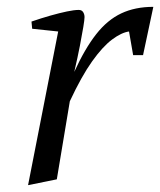

<svg xmlns="http://www.w3.org/2000/svg" viewBox="-20 -532 468 561"><path d="M62 9 150 -440 74 -448 72 -469Q101 -479 127.5 -486.5Q154 -494 175.5 -498.5Q197 -503 210 -503Q219 -503 223 -496.5Q227 -490 227 -482Q227 -475 223.5 -453.5Q220 -432 213.5 -398.5Q207 -365 197 -322Q228 -390 261 -432Q294 -474 334.5 -493Q375 -512 428 -512L398 -371H369L357 -440Q335 -437 307.5 -416.5Q280 -396 249 -352.5Q218 -309 184 -236L146 -8Z"/></svg>

Font: Manuale Light
Style: Italic
Weight: 300
Italic angle: -11°
Version: Version 1.002